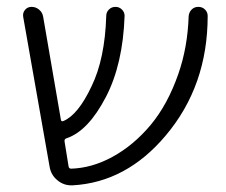

<svg xmlns="http://www.w3.org/2000/svg" viewBox="-20 -565 661 562"><path d="M580.1 -537.1Q587.9 -529.3 587.9 -518.6Q587.9 -313.5 464.8 -168Q349.6 -31.2 192.4 -22.5Q190.4 -22.5 188.5 -22.5Q166 -22.5 148.4 -37.1Q128.9 -52.7 125 -78.1L47.9 -515.6Q45.9 -527.3 53.2 -536.1Q60.5 -544.9 72.3 -544.9Q85 -544.9 94.7 -536.6Q104.5 -528.3 106.4 -515.6L158.2 -214.8Q159.2 -208 166 -210.9Q209 -229.5 248 -312.5Q287.1 -392.6 291 -518.6Q291 -529.3 298.8 -537.1Q306.6 -544.9 317.9 -544.9Q329.1 -544.9 336.9 -537.1Q344.7 -529.3 344.7 -518.6Q339.8 -377 290 -281.2Q238.3 -181.6 174.8 -160.2Q168 -158.2 168.9 -151.4L180.7 -78.1Q181.6 -71.3 188.5 -71.3Q249 -73.2 308.6 -105.5Q371.1 -139.6 420.9 -199.2Q470.7 -258.8 502 -348.6Q529.3 -426.8 532.2 -517.6Q533.2 -529.3 541 -537.1Q548.8 -544.9 560.5 -544.9Q572.3 -544.9 580.1 -537.1Z"/></svg>

Font: irohamaru Light
Style: Regular
Weight: 200
Designer: [Source Han Sans]
Ryoko NISHIZUKA  (kana & ideographs); Paul D. Hunt (Latin, Greek & Cyrillic); Wenlong ZHANG  (bopomofo
Version: Version 1.01